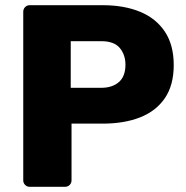

<svg xmlns="http://www.w3.org/2000/svg" viewBox="-20 -720 716 740"><path d="M94.8 0Q84.1 0 76.9 -7.2Q69.6 -14.5 69.6 -25.1V-674.5Q69.6 -685.5 76.9 -692.8Q84.1 -700 94.8 -700H375.2Q458.4 -700 519.9 -674.6Q581.4 -649.3 615.5 -597.9Q649.6 -546.6 649.6 -469.3Q649.6 -391.9 615.5 -341.8Q581.4 -291.8 519.9 -267.6Q458.4 -243.5 375.2 -243.5H255.7V-25.1Q255.7 -14.5 248.5 -7.2Q241.2 0 230.2 0ZM252.6 -381.6H370.2Q412.9 -381.6 438.2 -403.7Q463.5 -425.7 463.5 -470.5Q463.5 -509 441.6 -535.1Q419.8 -561.3 370.2 -561.3H252.6Z"/></svg>

Font: Rubik Light
Style: Regular
Weight: 300
Designer: Hubert and Fischer
Foundry: Hubert and Fischer
Version: Version 2.300;gftools[0.9.30]